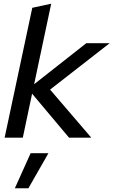

<svg xmlns="http://www.w3.org/2000/svg" viewBox="-20 -742 611 1035"><path d="M5 0 154 -700 256 -722 164 -288 445 -509H571L250 -259L472 0H352L153 -237L103 0ZM60 273 145 84H241L133 273Z"/></svg>

Font: Red Hat Display SemiBold
Style: Italic
Weight: 600
Italic angle: -12°
Designer: Pentagram, MCKL
Foundry: Pentagram, MCKL
Version: Version 1.023